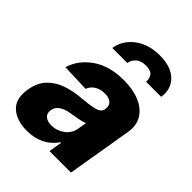

<svg xmlns="http://www.w3.org/2000/svg" viewBox="-223 -902 1032 1032"><g transform="rotate(45 293.0 -386.5)"><path d="M161.9 9.2Q84.2 9.2 40.1 -30.7Q-3.9 -70.7 9.6 -151.3Q19.9 -211.6 53.4 -247.3Q87 -283 135.8 -300.2Q184.7 -317.5 240.4 -322.1Q311.1 -328.1 342.3 -337Q373.6 -345.9 378.2 -370.7V-372.5Q382.5 -399.9 366.5 -414.8Q350.5 -429.7 318.5 -429.7Q284.4 -429.7 260.3 -414.8Q236.2 -399.9 226.6 -373.6L67.5 -379.3Q89.8 -453.8 160 -503.2Q230.1 -552.6 340.2 -552.6Q409.1 -552.6 460.2 -531.1Q511.4 -509.6 536.2 -469.1Q561.1 -428.6 551.5 -370.7L489.3 0H326L338.8 -76H334.5Q275.9 9.2 161.9 9.2ZM235.1 -104.4Q276.3 -104.4 309.7 -129.3Q343 -154.1 349.8 -193.9L358 -245.7Q342.7 -237.9 315.2 -232.8Q287.6 -227.6 263.5 -223.7Q225.1 -218 202.2 -202.2Q179.3 -186.4 175.4 -159.8Q171.2 -133.2 187.9 -118.8Q204.5 -104.4 235.1 -104.4ZM172.6 -630.7Q183.6 -697.8 240.2 -740.6Q296.9 -783.4 382.5 -783.4Q467.3 -783.4 511 -740.6Q554.7 -697.8 544 -630.7H429.3Q432.2 -654.5 419.2 -673.1Q406.2 -691.8 367.9 -691.8Q329.2 -691.8 309.7 -672.9Q290.1 -654.1 286.9 -630.7Z"/></g></svg>

Font: Inter UI Extra Bold
Style: Italic
Weight: 800
Italic angle: 9.39999°
Designer: Rasmus Andersson
Foundry: rsms
Version: 3.2;8d6f07862